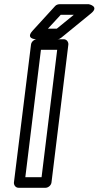

<svg xmlns="http://www.w3.org/2000/svg" viewBox="-20 -865 467 910"><path d="M100 -25 174 -629H251L177 -25ZM46 0C45 11 53 25 68 25H196C207 25 222 15 224 0L304 -654C305 -665 297 -679 282 -679H155C144 -679 129 -669 127 -654ZM330 -795 249 -729H207L268 -795ZM412 -802C452 -835 401 -845 401 -845H262C255 -845 246 -842 241 -836L135 -720C99 -681 149 -679 149 -679H253C259 -679 265 -682 270 -686Z"/></svg>

Font: Falling Sky
Style: ExtOuObl
Weight: 400
Designer: Paul D. Hunt
Foundry: Adobe Systems Incorporated
Version: Version 1.02